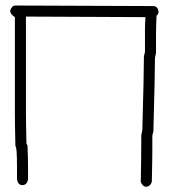

<svg xmlns="http://www.w3.org/2000/svg" viewBox="-20 -708 626 712"><path d="M37.1 -687.5Q417 -685.5 548.8 -685.5Q564.5 -685.5 568.4 -664.1Q564.5 -650.4 560.5 -650.4Q558.6 -604.5 558.6 -582V-513.7Q558.6 -509.8 554.7 -494.1Q554.7 -439.9 548.8 -220.7Q544.9 -208 544.9 -203.1V-158.2Q544.9 -114.3 543 -33.2Q536.6 -15.6 521.5 -15.6Q509.3 -15.6 502 -33.2Q503.9 -128.9 503.9 -181.6V-205.1Q503.9 -209 507.8 -224.6Q513.7 -434.1 513.7 -500Q517.6 -512.7 517.6 -517.6V-605.5Q517.6 -618.2 519.5 -644.5H517.6Q395 -644.5 76.2 -646.5V-291Q76.2 -252.4 78.1 -175.8L82 -168Q84 -116.7 84 -82V-43Q80.6 -21.5 62.5 -21.5Q46.9 -21.5 43 -43V-89.8Q43 -166 37.1 -166Q35.2 -247.1 35.2 -287.1V-644.5Q17.6 -655.8 17.6 -668Q23.4 -687.5 37.1 -687.5Z"/></svg>

Font: CEF Fonts CJK
Style: Regular
Weight: 400
Designer: PartyBoss (派对大魔王)
Version: Release 2.25